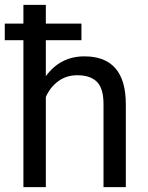

<svg xmlns="http://www.w3.org/2000/svg" viewBox="-25 -770 609 790"><path d="M163.6 0H71.3V-750H163.6V-456.5Q223.1 -538.1 322.3 -538.1Q492.7 -538.1 492.7 -340.8V0H400.9V-341.8Q400.9 -406.2 373.8 -433.3Q346.7 -460.4 293 -460.4Q248 -460.4 214.6 -435.8Q181.2 -411.1 163.6 -371.1ZM310.1 -672.9V-604.5H-5.4V-672.9Z"/></svg>

Font: Bert Sans Medium
Style: Regular
Weight: 500
Designer: Christian Robertson, Adam Twardoch, & Cristiano Sobral
Foundry: Google
Version: Version 12.135;January 10, 2020;FontCreator 12.0.0.2547 64-b